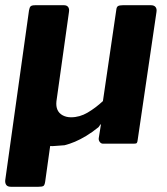

<svg xmlns="http://www.w3.org/2000/svg" viewBox="-27 -550 639 735"><path d="M245 -101Q278 -101 308.5 -119Q339 -137 367 -163L418 -511Q419 -523 424.5 -526.5Q430 -530 443 -530H551Q563 -530 568.5 -523Q574 -516 572 -504L500 -14Q499 -5 496.5 -2.5Q494 0 486 0H367Q360 0 355 -6.5Q350 -13 351 -21L359 -71Q360 -77 357.5 -73.5Q355 -70 350 -63Q325 -43 302.5 -29.5Q280 -16 260 -7.5Q240 1 220 6Q200 7 186.5 8.5Q173 10 165 9L146 145Q144 159 139 162Q134 165 120 165H15Q2 165 -3 158Q-8 151 -7 140L84 -510Q86 -522 90.5 -526Q95 -530 108 -530H218Q229 -530 234 -523Q239 -516 237 -504L189 -162Q187 -143 193 -129.5Q199 -116 213 -108.5Q227 -101 245 -101Z"/></svg>

Font: Libre Franklin
Style: Bold Italic
Weight: 700
Italic angle: -8°
Designer: Pablo Impallari, Rodrigo Fuenzalida, Nhung Nguyen
Foundry: Impallari Type
Version: Version 3.000